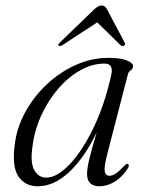

<svg xmlns="http://www.w3.org/2000/svg" viewBox="-20 -658 515 687"><path d="M365 -111.5Q352 -62.5 354.8 -45.8Q357.5 -29 371.5 -29Q382 -29 394 -36.8Q406 -44.5 424.5 -64.5Q433 -73.5 438 -71Q444 -68 437.5 -56Q418 -25 391 -8.2Q364 8.5 336 8.5Q291.5 8.5 291.5 -35.5Q291.5 -53.5 298.8 -85.5Q306 -117.5 326 -184.5Q282.5 -94 228 -42.8Q173.5 8.5 115.5 8.5Q70 8.5 46.2 -26.2Q22.5 -61 32.5 -139Q39.5 -200 70 -256Q100.5 -312 147.2 -356Q194 -400 251 -425.5Q308 -451 368 -451Q411 -451 433.8 -441.8Q456.5 -432.5 456 -421Q455.5 -411.5 447.5 -406.2Q439.5 -401 437.5 -391.5ZM96.5 -136Q87.5 -75.5 102.8 -49Q118 -22.5 146 -22.5Q184 -22.5 229 -69.8Q274 -117 314.2 -200Q354.5 -283 378.5 -391.5Q386.5 -430.5 354 -430.5Q309.5 -430.5 266.8 -406.2Q224 -382 188.2 -340.5Q152.5 -299 128.2 -246.2Q104 -193.5 96.5 -136ZM423.5 -494.5Q417.5 -491 410.5 -497L328 -578L204 -497Q194 -491 190 -494.5Q186.5 -499 195 -506.5L317 -624.5Q332 -638.5 344 -638.5Q355.5 -638.5 363 -624.5L425.5 -506.5Q430 -499 423.5 -494.5Z"/></svg>

Font: Fraunces 72pt S000 Light
Style: Italic
Weight: 300
Italic angle: -16°
Version: Version 1.000; ttfautohint (v1.8.3)